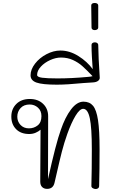

<svg xmlns="http://www.w3.org/2000/svg" viewBox="-20 -1267 793 1288"><path d="M648 -266Q648 -129 645 -18Q645 -9 638 -4Q631 1 622 1Q612 1 602.5 -4.5Q593 -10 593 -19Q596 -127 596 -266Q596 -410 582.5 -473.5Q569 -537 538 -537Q515 -537 487 -491Q459 -445 432 -370Q410 -308 395 -249.5Q380 -191 362 -111Q352 -65 346 -42Q337 0 296 0Q275 0 262.5 -12.5Q250 -25 250 -49L252 -397Q239 -385 219 -376.5Q199 -368 176 -368Q120 -368 88 -400.5Q56 -433 56 -485Q56 -536 89.5 -569.5Q123 -603 180 -603Q235 -603 269 -570.5Q303 -538 303 -487L302 -65Q355 -305 388 -396Q417 -481 456.5 -533Q496 -585 540 -585Q581 -585 604 -557.5Q627 -530 637.5 -461Q648 -392 648 -266ZM258 -488Q258 -524 234.5 -545Q211 -566 179 -566Q140 -566 118 -542Q96 -518 96 -484Q96 -452 117.5 -429Q139 -406 174 -406Q208 -406 233 -426Q258 -446 258 -488Z M185 -762Q185 -801 215 -840Q245 -879 292 -903.5Q339 -928 385 -928Q447 -928 506 -891Q565 -854 602 -803Q602 -811 600 -831Q599 -844 596.5 -885.5Q594 -927 594 -966Q594 -974 600.5 -978.5Q607 -983 617 -983Q626 -983 632.5 -978Q639 -973 639 -966Q640 -884 649 -749Q651 -735 638.5 -725Q626 -715 602 -714Q599 -714 541 -710Q429 -699 361 -699Q265 -699 225 -713Q185 -727 185 -762ZM568 -751Q586 -752 601 -756Q560 -799 532.5 -823.5Q505 -848 469 -864.5Q433 -881 389 -881Q354 -881 316.5 -864Q279 -847 254 -820Q229 -793 229 -764Q229 -750 263 -745.5Q297 -741 365 -741Q460 -741 568 -751Z M594 -1082 592 -1230Q592 -1239 598.5 -1243Q605 -1247 616 -1247Q626 -1247 632.5 -1242.5Q639 -1238 639 -1230V-1082Q639 -1074 632 -1069.5Q625 -1065 616 -1065Q606 -1065 600 -1069.5Q594 -1074 594 -1082Z"/></svg>

Font: Mali Light
Style: Regular
Weight: 300
Designer: Kitiyaporn Chalermlarp | Katatrad Aksorn Co.,Ltd.
Foundry: Cadson Demak Co.,Ltd.
Version: Version 1.000; ttfautohint (v1.6)